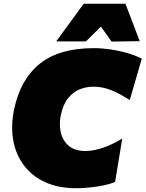

<svg xmlns="http://www.w3.org/2000/svg" viewBox="-20 -985 774 1021"><path d="M386 16Q289.5 16 219 -16.8Q148.5 -49.5 105.8 -107.5Q63 -165.5 50 -241.2Q37 -317 55 -403Q88 -563 191.5 -646Q295 -729 480 -729Q521.5 -729 567.5 -722.2Q613.5 -715.5 656.8 -703Q700 -690.5 734 -673L670 -453Q619 -486 572.5 -505Q526 -524 477 -524Q439 -524 403.8 -510Q368.5 -496 341.8 -462.5Q315 -429 303 -371Q293.5 -325.5 303 -282Q312.5 -238.5 344.8 -210.2Q377 -182 436 -182Q475 -182 525.2 -198.5Q575.5 -215 630 -248L592 -17Q564.5 -6 528.8 1.2Q493 8.5 455.5 12.2Q418 16 386 16ZM573 -764Q559.5 -783.5 545.2 -803.5Q531 -823.5 516.5 -843.5Q496 -823.5 476.2 -803.8Q456.5 -784 437 -765H279Q316 -815.5 352.2 -865.2Q388.5 -915 425 -965H647Q666 -915 685.2 -865.2Q704.5 -815.5 723 -766Z"/></svg>

Font: Commissioner Black
Style: Italic
Weight: 900
Italic angle: -12°
Designer: Kostas Bartsokas
Foundry: Kostas Bartsokas
Version: Version 1.000; ttfautohint (v1.8.3)